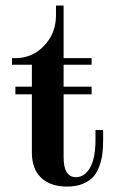

<svg xmlns="http://www.w3.org/2000/svg" viewBox="-20 -668 428 700"><path d="M211.9 -647.9V-456.1H314V-432.1H211.9V-352.1H314V-324.2H211.9V-95.2Q211.9 -22 256.8 -22Q288.6 -22 308.3 -56.6Q328.1 -91.3 328.1 -158.2V-193.8H356V-158.2Q356 -130.4 353.3 -107.9Q350.6 -85.4 342.3 -62.3Q334 -39.1 320.1 -23.4Q306.2 -7.8 282 2.2Q257.8 12.2 225.1 12.2Q163.1 12.2 129.6 -20.3Q96.2 -52.7 96.2 -111.8V-324.2H36.1V-352.1H96.2V-432.1H23.9V-456.1H36.1Q98.1 -456.1 141.1 -501.5Q184.1 -546.9 184.1 -611.8V-647.9Z"/></svg>

Font: Flanker Steampunk
Style: Bold
Weight: 700
Designer: Alexey Kryukov, Leonardo Di Lena
Foundry: Alexey Kryukov, Leonardo Di Lena
Version: 1.210